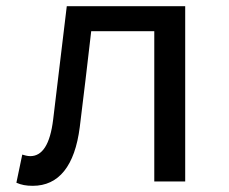

<svg xmlns="http://www.w3.org/2000/svg" viewBox="-20 -587 740 621"><path d="M33 4C49 11 64 14 86 14C170 14 222 -50 238 -176C251 -279 263 -383 275 -486H479V0H579V-567H196C181 -445 167 -323 152 -201C142 -118 116 -82 78 -82C68 -82 59 -85 52 -87Z"/></svg>

Font: Kawkab Mono Light
Style: Bold
Weight: 400
Monospace: yes
Designer: Abdullah Arif
Foundry: Abdullah Arif
Version: Version 1.000;PS 000.500;hotconv 1.0.88;makeotf.lib2.5.64775